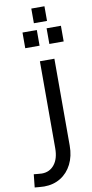

<svg xmlns="http://www.w3.org/2000/svg" viewBox="-154 -855 537 1122"><g transform="rotate(-10 114.5 -293.5)"><path d="M13 225Q0 225 -14.5 223.5Q-29 222 -43 221L-35 144Q-21 145 -8.5 146.5Q4 148 13 148Q59 148 87 113Q115 78 115 16V-500H201V16Q201 78 177 125.5Q153 173 110.5 199Q68 225 13 225ZM119 -725V-812H197V-725ZM44 -590V-683H129V-590ZM187 -590V-683H272V-590Z"/></g></svg>

Font: Cairo Play Medium
Style: Regular
Weight: 500
Version: Version 3.119